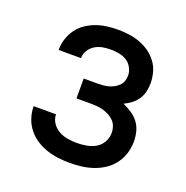

<svg xmlns="http://www.w3.org/2000/svg" viewBox="-102 -623 704 726"><g transform="rotate(20 250.0 -260.0)"><path d="M253 8Q229 8 205.5 5Q182 2 159.5 -5.5Q137 -13 117 -26Q97 -39 82 -58Q67 -77 59.5 -100Q52 -123 52 -146V-147H142Q142 -128 153 -112Q164 -96 180.5 -87Q197 -78 215.5 -75Q234 -72 253 -72Q272 -72 291.5 -75.5Q311 -79 327.5 -88.5Q344 -98 354 -115.5Q364 -133 364 -153Q364 -166 359.5 -178.5Q355 -191 346 -200Q337 -209 325.5 -215Q314 -221 301.5 -224.5Q289 -228 276 -229Q263 -230 250 -230H194V-310H250Q261 -310 272.5 -311Q284 -312 294.5 -315Q305 -318 315 -323.5Q325 -329 333 -337Q341 -345 344.5 -356Q348 -367 348 -378Q348 -394 339.5 -409.5Q331 -425 317 -433.5Q303 -442 286 -445Q269 -448 253 -448Q236 -448 220 -445Q204 -442 190 -433.5Q176 -425 167 -410.5Q158 -396 158 -379H68V-381Q68 -403 75 -424.5Q82 -446 95 -464Q108 -482 126.5 -494.5Q145 -507 165.5 -514.5Q186 -522 208.5 -525Q231 -528 253 -528Q275 -528 297.5 -525Q320 -522 341 -514.5Q362 -507 380.5 -494Q399 -481 412.5 -463Q426 -445 432 -423Q438 -401 438 -379Q438 -362 434 -345Q430 -328 420.5 -314Q411 -300 397 -289.5Q383 -279 368 -272Q386 -264 403 -253Q420 -242 432 -226Q444 -210 449 -190.5Q454 -171 454 -151Q454 -127 447 -103.5Q440 -80 425.5 -60.5Q411 -41 391 -27.5Q371 -14 348 -6Q325 2 301 5Q277 8 253 8Z"/></g></svg>

Font: Iosevka Curly Medium
Style: Regular
Weight: 500
Monospace: yes
Designer: Belleve Invis
Foundry: Belleve Invis
Version: Version 22.1.2; ttfautohint (v1.8.4)